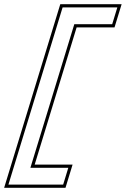

<svg xmlns="http://www.w3.org/2000/svg" viewBox="-64 -733 598 912"><path d="M453.4 -698H493.4L468.9 -618H428.9H288.9L80.4 64H220.4H260.4L236 144H196H16H-24L-11.8 104L221.2 -658L233.4 -698H273.4ZM513.7 -713H222.3L-44.3 159H247.1L280.7 49H100.7L300 -603H480Z"/></svg>

Font: Nordica Plus
Style: NordicaClassicLightOblOl
Weight: 300
Version: Version 1.01